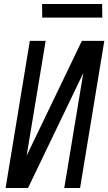

<svg xmlns="http://www.w3.org/2000/svg" viewBox="-20 -939 541 959"><path d="M8 0 129 -735H208L113 -161L389 -735H501L380 0H301L396 -574L120 0ZM491 -851H191L190 -919H490Z"/></svg>

Font: Iosevka Term Oblique
Style: Regular
Weight: 400
Italic angle: -9°
Monospace: yes
Designer: Belleve Invis
Foundry: Belleve Invis
Version: Version 31.4.0